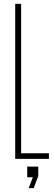

<svg xmlns="http://www.w3.org/2000/svg" viewBox="-20 -820 280 991"><path d="M58.5 0V-800H89V-29H232.5V0ZM128 151 149.5 95H120.5V40H177.5V88.5L154 151Z"/></svg>

Font: Big Shoulders Display Thin ExtraLight
Style: Regular
Weight: 250
Version: Version 2.002